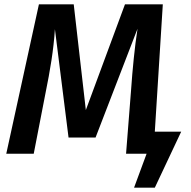

<svg xmlns="http://www.w3.org/2000/svg" viewBox="-20 -711 882 888"><path d="M696 -102 733 -691H558L377 -202L321 -691H160L9 0H136L191 -283C211 -381 228 -480 234 -576L297 -75H422L616 -578C603 -494 593 -393 586 -292L563 0H658L600 157H696L818 -102Z"/></svg>

Font: Fira Sans Medium
Style: Italic
Weight: 500
Italic angle: -8°
Designer: bBox Type GmbH & Carrois Corporate GbR & Edenspiekermann AG
Foundry: bBox Type GmbH & Carrois Corporate GbR & Edenspiekermann AG
Version: Version 4.301;PS 004.301;hotconv 1.0.88;makeotf.lib2.5.64775